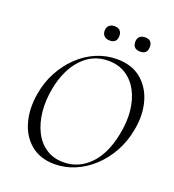

<svg xmlns="http://www.w3.org/2000/svg" viewBox="-145 -912 940 1036"><g transform="rotate(20 325.5 -393.5)"><path d="M284.2 12Q202.6 12 148.8 -31.9Q95 -75.8 74.3 -149.8Q53.6 -223.8 68.8 -313Q80.8 -383.8 112.8 -442.8Q144.8 -501.8 190.7 -545.3Q236.6 -588.8 292.6 -612.4Q348.6 -636 409.4 -636Q494.6 -636 548.6 -591.8Q602.6 -547.6 623.5 -474.2Q644.4 -400.8 628.2 -313Q615.2 -240.2 582.2 -180.6Q549.2 -121 502.2 -77.8Q455.2 -34.6 399.3 -11.3Q343.4 12 284.2 12ZM326.4 -14Q411.8 -14 474.7 -77.3Q537.6 -140.6 561.4 -260Q576.6 -333.8 570.1 -397.6Q563.6 -461.4 537.7 -509.7Q511.8 -558 469 -585Q426.2 -612 368.8 -612Q279.4 -612 217.8 -545.6Q156.2 -479.2 134.6 -366Q121.2 -295.8 127.6 -232.4Q134 -169 158.6 -119.8Q183.2 -70.6 225.6 -42.3Q268 -14 326.4 -14ZM336.2 -716.6Q316.8 -716.6 305 -727.5Q293.2 -738.4 293.2 -758Q293.2 -777.2 305 -788Q316.8 -798.8 336.2 -798.8Q356.4 -798.8 367.1 -788Q377.8 -777.2 377.8 -758Q377.8 -716.6 336.2 -716.6ZM511.8 -716.6Q469 -716.6 469 -758Q469 -777.2 480.3 -787.9Q491.6 -798.6 511.8 -798.6Q552.6 -798.6 552.6 -758Q552.6 -716.6 511.8 -716.6Z"/></g></svg>

Font: Cormorant Garamond Light
Style: Italic
Weight: 300
Italic angle: -10°
Designer: Christian Thalmann (Catharsis Fonts)
Foundry: Catharsis Fonts
Version: Version 4.001